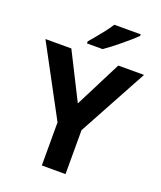

<svg xmlns="http://www.w3.org/2000/svg" viewBox="-167 -1038 957 1142"><g transform="rotate(20 312.0 -467.0)"><path d="M312 -420 461 -714H624L387 -278V0H237V-273L0 -714H164ZM523 -924Q509 -910 486 -890Q463 -870 436.5 -848Q410 -826 384.5 -806.5Q359 -787 340 -774H241V-787Q257 -806 278.5 -831.5Q300 -857 321 -884.5Q342 -912 356 -934H523Z"/></g></svg>

Font: Noto Sans Sundanese
Style: Bold
Weight: 700
Version: Version 2.003